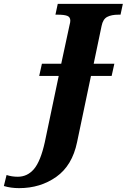

<svg xmlns="http://www.w3.org/2000/svg" viewBox="-169 -734 656 994"><path d="M467 -714 455 -658H444Q408 -658 386 -646.5Q364 -635 357 -600L316 -404H423L409 -341H302L230 2Q205 123 122.5 181.5Q40 240 -70 240Q-113 240 -149 229L-135 172Q-108 181 -77 181Q-27 181 7 141Q41 101 63 2L135 -341H34L48 -404H148L191 -604Q195 -618 195 -627Q195 -646 179 -652Q163 -658 130 -658H118L130 -714Z"/></svg>

Font: Noto Serif NarrowExtraBold
Style: Italic
Weight: 800
Width: 4
Italic angle: -12°
Designer: Monotype Design Team
Foundry: Monotype Imaging Inc.
Version: Version 1.001